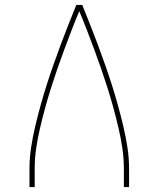

<svg xmlns="http://www.w3.org/2000/svg" viewBox="-20 -755 640 775"><path d="M99 0V-74Q99 -117 105.5 -159.5Q112 -202 122 -244.5Q132 -287 143.5 -328.5Q155 -370 168 -411Q181 -452 195.5 -493Q210 -534 225 -574.5Q240 -615 256 -655Q272 -695 288 -735H312Q328 -695 344 -655Q360 -615 375 -574.5Q390 -534 404.5 -493Q419 -452 432 -411Q445 -370 456.5 -328.5Q468 -287 478 -244.5Q488 -202 494.5 -159.5Q501 -117 501 -74V0H480V-74Q480 -115 474 -156Q468 -197 458.5 -237.5Q449 -278 438 -318.5Q427 -359 414.5 -398.5Q402 -438 388.5 -477Q375 -516 360.5 -555Q346 -594 331 -633Q316 -672 300 -710Q284 -672 269 -633Q254 -594 239.5 -555Q225 -516 211.5 -477Q198 -438 185.5 -398.5Q173 -359 162 -318.5Q151 -278 141.5 -237.5Q132 -197 126 -156Q120 -115 120 -74V0Z"/></svg>

Font: Iosevka Curly Thin Extended
Style: Regular
Weight: 100
Width: 7
Monospace: yes
Designer: Belleve Invis
Foundry: Belleve Invis
Version: Version 11.1.0; ttfautohint (v1.8.3)